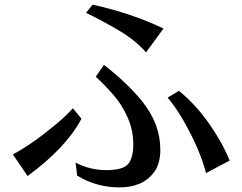

<svg xmlns="http://www.w3.org/2000/svg" viewBox="-20 -771 1040 825"><path d="M35.2 -107.4Q119.1 -152.3 219.7 -236.3Q264.6 -273.4 293 -305.7L330.1 -260.7Q264.6 -136.7 98.6 -14.6ZM304.7 -72.3Q366.2 -40 437 -40Q507.8 -40 530.3 -65.9Q552.7 -91.8 552.7 -151.4Q552.7 -210.9 528.8 -265.6Q504.9 -320.3 467.3 -363.3Q429.7 -406.2 391.6 -441.4L426.8 -492.2Q529.3 -412.1 589.8 -336.9Q668.9 -239.3 668.9 -127.9Q668.9 -69.3 643.6 -33.2Q594.7 34.2 494.1 34.2Q393.6 34.2 311.5 -16.6ZM349.6 -715.8 377.9 -751Q545.9 -713.9 682.6 -648.4L607.4 -545.9Q562.5 -597.7 491.7 -639.6Q420.9 -681.6 349.6 -715.8ZM700.2 -351.6 749 -380.9Q822.3 -320.3 878.9 -239.3Q935.5 -158.2 966.8 -81.1L865.2 -27.3Q838.9 -129.9 767.6 -253.9Q735.4 -310.5 700.2 -351.6Z"/></svg>

Font: GenEi LateGo v2
Style: Medium
Weight: 500
Designer: o_tamon (Modified)
Foundry: o_tamon / Adobe Systems Incorporated / FONT 910 / Philipp H. Poll
Version: Version 2.1;Original Version 1.004